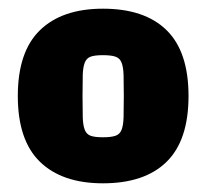

<svg xmlns="http://www.w3.org/2000/svg" viewBox="-20 -767 475 442"><path d="M217 -451Q236 -451 246 -454.5Q256 -458 260 -468.5Q264 -479 264.5 -497.5Q265 -516 265 -546Q265 -576 264.5 -594Q264 -612 260 -622.5Q256 -633 246 -636.5Q236 -640 217 -640Q198 -640 188.5 -636.5Q179 -633 175 -622.5Q171 -612 170.5 -594Q170 -576 170 -546Q170 -516 170.5 -497.5Q171 -479 175 -468.5Q179 -458 188.5 -454.5Q198 -451 217 -451ZM217 -345Q123 -345 72 -394.5Q21 -444 21 -546Q21 -648 72 -697.5Q123 -747 217 -747Q313 -747 363.5 -697.5Q414 -648 414 -546Q414 -444 363.5 -394.5Q313 -345 217 -345Z"/></svg>

Font: Encode Sans Compressed
Style: Black
Weight: 900
Designer: Pablo Impallari, Andres Torresi
Foundry: Pablo Impallari, Andres Torresi
Version: Version 1.000; ttfautohint (v1.00) -l 8 -r 50 -G 200 -x 14 -